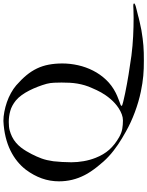

<svg xmlns="http://www.w3.org/2000/svg" viewBox="110 -849 856 1116"><g transform="rotate(-90 538.0 -291.0)"><path d="M393.6 -699.2H392.6Q418 -699.2 446 -693.8Q474.1 -688.5 502 -679Q529.8 -669.4 554.9 -655.5Q580.1 -641.6 599.6 -625Q634.3 -594.7 658.7 -565.2Q683.1 -535.6 698.2 -503.7Q713.4 -471.7 720.2 -435.5Q727.1 -399.4 727.1 -356.4Q727.1 -311 716.8 -265.1Q706.5 -219.2 685.5 -178Q664.6 -136.7 632.3 -102.5Q600.1 -68.4 556.6 -46.4Q549.3 -42.5 539.3 -38.3Q529.3 -34.2 519.3 -30.3Q509.3 -26.4 500.2 -22.9Q491.2 -19.5 485.4 -17.6Q483.4 -15.6 481.9 -14.6Q480.5 -13.7 480.5 -12.7Q480.5 -10.3 485.4 -8.3Q502.4 -2.9 519.8 0.7Q537.1 4.4 553.7 8.3Q608.4 19.5 662.4 28.3Q716.3 37.1 772.5 44.9Q830.1 52.2 885.3 54.9Q940.4 57.6 992.2 57.6Q1025.4 57.6 1041.7 56.6Q1058.1 55.7 1060.5 55.7Q1069.8 55.7 1073 57.1Q1076.2 58.6 1076.2 61Q1076.2 62 1074 63.5Q1071.8 64.9 1068.8 66.4Q1065.9 67.9 1062.7 68.8Q1059.6 69.8 1058.1 70.3Q1048.8 72.8 1039.1 75.2Q1029.3 77.6 1020.5 79.8Q1011.7 82 1004.6 83.7Q997.6 85.4 993.2 86.9Q989.7 87.9 969.7 92.5Q949.7 97.2 920.4 103Q894.5 107.4 873 110.1Q851.6 112.8 831.1 114.5Q810.5 116.2 789.3 116.7Q768.1 117.2 743.2 117.2Q719.7 117.2 698.2 116.5Q676.8 115.7 655.3 113.8Q633.8 111.8 611.3 108.4Q588.9 105 563 99.6Q504.4 87.4 444.1 64.9Q383.8 42.5 331.1 12.7Q311 1.5 292.2 -9.8Q273.4 -21 255.6 -33.2Q237.8 -45.4 220 -59.1Q202.1 -72.8 184.6 -89.4Q171.9 -101.1 156.7 -117.9Q141.6 -134.8 126.7 -153.6Q111.8 -172.4 98.9 -191.7Q85.9 -210.9 77.6 -228Q42 -297.4 42 -376Q42 -428.2 59.1 -476.1Q76.2 -523.9 109.4 -568.4Q129.9 -595.2 158 -618.2Q186 -641.1 221.4 -658.4Q256.8 -675.8 300 -686.3Q343.3 -696.8 393.6 -699.2ZM386.7 -668Q357.4 -668 338.4 -662.8Q319.3 -657.7 301.3 -648.9Q281.7 -639.2 266.4 -626Q251 -612.8 239 -597.4Q227.1 -582 217.5 -565.9Q208 -549.8 200.2 -534.7Q192.9 -520 186.5 -506.1Q180.2 -492.2 174.8 -477.3Q169.4 -462.4 165.5 -445.8Q161.6 -429.2 158.7 -408.7Q156.2 -386.7 154.5 -358.2Q152.8 -329.6 152.8 -304.2Q152.8 -269 159.2 -232.7Q165.5 -196.3 178.7 -163.1Q196.8 -116.7 225.6 -84.2Q254.4 -51.8 298.8 -26.4Q324.2 -12.2 347.4 -8.3Q370.6 -4.4 396 -4.4Q413.6 -4.4 431.2 -11Q448.7 -17.6 465.3 -28.1Q481.9 -38.6 495.8 -51.3Q509.8 -64 520 -76.2Q532.7 -90.8 542 -104.5Q551.3 -118.2 558.6 -130.9Q565.9 -143.6 571.8 -156.5Q577.6 -169.4 583.5 -182.6Q593.8 -204.6 600.1 -226.1Q606.4 -247.6 610.1 -269.3Q613.8 -291 615 -313.7Q616.2 -336.4 616.2 -361.3Q616.2 -381.3 615.2 -404.1Q614.3 -426.8 608.9 -447.8Q602.1 -472.7 592 -498.8Q582 -524.9 569.8 -548.8Q557.6 -572.8 543 -593Q528.3 -613.3 511.7 -627Q481.9 -650.9 450.9 -659.4Q419.9 -668 386.7 -668Z"/></g></svg>

Font: IM FELL French Canon
Style: Regular
Weight: 400
Designer: Igino Marini
Foundry: Igino Marini,
Version: 3.00